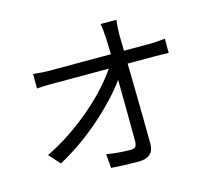

<svg xmlns="http://www.w3.org/2000/svg" viewBox="-112 -923 1225 1091"><g transform="rotate(-15 500.0 -377.5)"><path d="M660 -783Q654 -741 654 -699Q654 -682 654.5 -657Q655 -632 656 -602H813Q833 -602 858 -604.5Q883 -607 898 -608V-524Q881 -525 857.5 -525.5Q834 -526 816 -526H657Q659 -451 660 -365Q661 -279 662.5 -197Q664 -115 664 -52Q664 28 573 28Q534 28 492 26.5Q450 25 413 22L406 -60Q442 -54 480.5 -51Q519 -48 547 -48Q569 -48 576.5 -58Q584 -68 584 -88Q584 -128 583.5 -187.5Q583 -247 582.5 -315.5Q582 -384 581 -451Q550 -407 503 -356.5Q456 -306 398.5 -255Q341 -204 276 -158Q211 -112 144 -76L86 -141Q162 -178 232 -225.5Q302 -273 362.5 -325.5Q423 -378 469.5 -429.5Q516 -481 546 -526H217Q192 -526 169 -525.5Q146 -525 123 -523V-608Q145 -606 168.5 -604Q192 -602 215 -602H579Q578 -632 577.5 -657Q577 -682 576 -699Q574 -728 572 -747.5Q570 -767 567 -783Z"/></g></svg>

Font: Chiron Sans HK TT
Style: Regular
Weight: 400
Designer: Ryoko NISHIZUKA 西塚涼子 (kana, bopomofo & ideographs); Paul D. Hunt (Latin, Greek & Cyrillic); Sandoll Communications 산돌커뮤니
Foundry: Adobe
Version: Version 2.022;hotconv 1.0.109;makeotfexe 2.5.65596